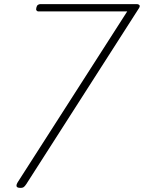

<svg xmlns="http://www.w3.org/2000/svg" viewBox="-20 -895 695 928"><path d="M78 13Q62 13 60 5Q58 -3 68 -18L595 -840H164Q160 -840 156.5 -844.5Q153 -849 156 -859Q158 -868 163.5 -871.5Q169 -875 174 -875H643Q649 -875 653.5 -870.5Q658 -866 652 -856L107 -5Q100 6 93.5 10Q87 14 78 13Z"/></svg>

Font: Playwrite IS Thin
Style: Regular
Weight: 250
Designer: Veronika Burian, José Scaglione
Foundry: TypeTogether
Version: Version 1.002